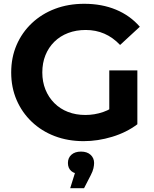

<svg xmlns="http://www.w3.org/2000/svg" viewBox="-20 -732 811 1012"><path d="M421 12Q338 12 268.5 -14.5Q199 -41 147.5 -90Q96 -139 67.5 -205Q39 -271 39 -350Q39 -429 67.5 -495Q96 -561 148 -610Q200 -659 270 -685.5Q340 -712 424 -712Q517 -712 591.5 -681Q666 -650 717 -591L613 -495Q575 -535 530 -554.5Q485 -574 432 -574Q381 -574 339 -558Q297 -542 266.5 -512Q236 -482 219.5 -441Q203 -400 203 -350Q203 -301 219.5 -260Q236 -219 266.5 -188.5Q297 -158 338.5 -142Q380 -126 430 -126Q478 -126 523.5 -141.5Q569 -157 612 -194L704 -77Q647 -34 571.5 -11Q496 12 421 12ZM704 -77 556 -98V-361H704ZM350 260 390 132 407 185Q373 185 355.5 169.5Q338 154 338 127Q338 100 356.5 83.5Q375 67 407 67Q439 67 457.5 84Q476 101 476 127Q476 139 472.5 155Q469 171 458 192L423 260Z"/></svg>

Font: Montserrat Thin
Style: Bold
Weight: 700
Version: Version 9.000